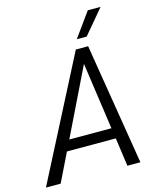

<svg xmlns="http://www.w3.org/2000/svg" viewBox="-156 -982 867 1070"><g transform="rotate(-15 277.5 -447.0)"><path d="M421 -164H139L59 0H-26L334 -700H405L519 0H444ZM412 -225 357 -611 169 -225ZM455 -894H529L411 -754H354Z"/></g></svg>

Font: Sarabun Light
Style: Italic
Weight: 300
Italic angle: -10°
Designer: Suppakit Chalermlarp | Katatrad Co.,Ltd.
Foundry: Cadson Demak Co.,Ltd.
Version: Version 1.000; ttfautohint (v1.6)